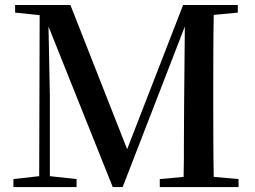

<svg xmlns="http://www.w3.org/2000/svg" viewBox="-20 -755 1030 775"><path d="M720.2 0H625V-32.2L721.2 -41Q722.7 -116.2 722.4 -189Q722.2 -261.7 723.1 -326.2L726.1 -647.9L475.1 0H435.1L175.8 -647.9L181.2 -371.1V-43.9L289.1 -32.2V0H34.2V-32.2L138.2 -43.9L140.1 -693.8L41 -704.1V-734.9H264.2L493.2 -152.8L719.2 -734.9H939.9V-704.1L842.8 -694.8Q841.3 -620.6 841.1 -544.7Q840.8 -468.8 840.8 -393.1V-341.8Q840.8 -266.1 841.1 -190.7Q841.3 -115.2 842.8 -41L942.9 -32.2V0Z"/></svg>

Font: Source Han Serif TW SemiBold
Style: Regular
Weight: 600
Designer: Ryoko NISHIZUKA Ë•øÂ°öÊ∂ºÂ≠ê (kana & ideographs); Frank Grie√ühammer (Latin, Greek & Cyrillic); Wenlong ZHANG Âº†ÊñáÈæô 
Foundry: Adobe
Version: Version 2.003;hotconv 1.1.1;makeotfexe 2.6.0